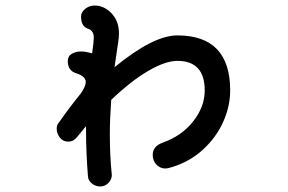

<svg xmlns="http://www.w3.org/2000/svg" viewBox="-20 -605 1040 694"><path d="M812 -278Q812 -221 787 -165Q762 -109 715 -65.5Q668 -22 605 -2Q587 4 577 4Q559 4 545.5 -10Q532 -24 532 -45Q532 -76 567 -89Q636 -113 678 -166Q720 -219 720 -278Q720 -385 621 -385Q578 -385 515.5 -348.5Q453 -312 382 -244Q377 -174 377 -120Q377 -41 384 26V32Q382 47 370 58Q358 69 342 69Q326 69 312.5 58.5Q299 48 298 33Q291 -52 291 -136V-149L258 -109Q245 -93 227 -93Q208 -93 196.5 -107.5Q185 -122 185 -140Q185 -153 192 -161Q235 -222 272 -267Q290 -293 290 -309Q290 -319 281 -327Q272 -335 256 -340Q225 -349 225 -384Q225 -402 239.5 -410.5Q254 -419 273 -419Q289 -419 313 -412Q319 -454 319 -470Q319 -495 296 -502Q273 -511 273 -545Q273 -561 288 -573Q303 -585 322 -585Q344 -585 362 -574Q380 -563 392 -546Q410 -521 410 -484Q410 -469 407 -451L394 -362Q534 -477 621 -477Q812 -477 812 -278Z"/></svg>

Font: Tsukimi Rounded SemiBold
Style: Regular
Weight: 600
Designer: Takashi Funayama
Foundry: Takashi Funayama
Version: Version 1.032; ttfautohint (v1.8.3)